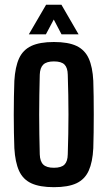

<svg xmlns="http://www.w3.org/2000/svg" viewBox="-20 -787 458 816"><path d="M209 8.5Q149 8.5 113.2 -8Q77.5 -24.5 61 -61Q44.5 -97.5 41 -157Q40 -185.5 39.2 -222.5Q38.5 -259.5 38.5 -299Q38.5 -338.5 39.2 -376Q40 -413.5 41 -443.5Q44.5 -502.5 61 -538.8Q77.5 -575 113.2 -591.8Q149 -608.5 209 -608.5Q270 -608.5 305.2 -591.8Q340.5 -575 357 -538.8Q373.5 -502.5 376.5 -443.5Q377.5 -414.5 378 -377.8Q378.5 -341 378.5 -301.2Q378.5 -261.5 378 -224.2Q377.5 -187 376.5 -157Q373.5 -98 357 -61.5Q340.5 -25 305.2 -8.2Q270 8.5 209 8.5ZM209 -74Q240.5 -74 254 -87.5Q267.5 -101 268 -131Q269.5 -175 270.2 -217Q271 -259 271 -300.5Q271 -342 270.2 -383.8Q269.5 -425.5 268 -469.5Q267.5 -499 254.2 -512.5Q241 -526 209 -526Q178 -526 164 -512.5Q150 -499 149 -469.5Q148 -425.5 147.2 -383.5Q146.5 -341.5 146.5 -300Q146.5 -258.5 147.2 -216.5Q148 -174.5 149 -131Q150 -101 164 -87.5Q178 -74 209 -74ZM102.5 -641 176 -767H241L314 -641H241.5L208.5 -704L175 -641Z"/></svg>

Font: Big Shoulders Display Thin
Style: Bold
Weight: 700
Version: Version 2.002